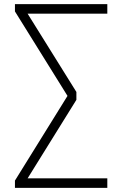

<svg xmlns="http://www.w3.org/2000/svg" viewBox="-20 -725 589 925"><path d="M52 180V145L312 -274V-252L52 -670V-705H497V-659H97L100 -680L348 -282V-244L97 160L95 134H497V180Z"/></svg>

Font: Nunito Sans 7pt SemiCondensed ExtraLight
Style: Regular
Weight: 250
Width: 4
Designer: Vernon Adams
Foundry: Vernon Adams
Version: Version 3.101;gftools[0.9.27]